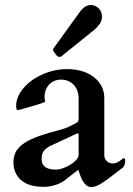

<svg xmlns="http://www.w3.org/2000/svg" viewBox="-20 -739 537 774"><path d="M237.8 -9.8Q221.7 1.5 199.7 7.8Q177.7 14.2 155.8 14.2Q96.2 14.2 65.2 -12.7Q34.2 -39.6 34.2 -85.4Q34.2 -111.8 46.1 -130.9Q58.1 -149.9 81.5 -164.6Q105 -179.2 139.4 -191.2Q173.8 -203.1 219.2 -214.8Q243.7 -221.2 258.5 -228.5Q273.4 -235.8 286.1 -242.7Q294.4 -247.1 295.7 -250.5Q296.9 -253.9 296.9 -256.8V-341.8Q296.9 -357.9 292.2 -371.8Q287.6 -385.7 278.3 -396Q269 -406.2 255.9 -412.1Q242.7 -418 226.1 -418Q211.9 -418 199.7 -413.1Q187.5 -408.2 178.7 -398.9Q169.9 -389.6 164.8 -377Q159.7 -364.3 159.7 -348.1Q159.7 -346.7 159.9 -343.8Q160.2 -340.8 160.6 -337.6Q161.1 -334.5 161.6 -332Q162.1 -329.6 162.1 -329.1Q161.6 -328.1 154.1 -325.2Q146.5 -322.3 135.5 -318.6Q124.5 -314.9 111.3 -311.3Q98.1 -307.6 86.2 -304.2Q74.2 -300.8 65.2 -298.1Q56.2 -295.4 52.7 -294.9Q47.4 -294.9 46.1 -300.5Q44.9 -306.2 44.9 -311.5Q44.9 -339.8 62 -366.7Q79.1 -393.6 107.7 -414.3Q136.2 -435.1 173.3 -447.8Q210.4 -460.4 250 -460.4Q285.2 -460.4 313 -451.4Q340.8 -442.4 360.4 -426.5Q379.9 -410.6 390.1 -389.9Q400.4 -369.1 400.4 -345.7V-112.8Q400.4 -100.1 409.9 -90.1Q419.4 -80.1 434.6 -80.1Q443.4 -80.1 450.4 -83.3Q457.5 -86.4 463.1 -90.6Q468.8 -94.7 472.7 -97.9Q476.6 -101.1 479.5 -101.1Q483.4 -101.1 483.9 -97.9Q484.4 -94.7 484.4 -92.3Q484.4 -84 482.2 -75.4Q480 -66.9 474.6 -63Q450.7 -44.9 432.1 -30.5Q413.6 -16.1 398.4 -5.9Q383.3 4.4 371.1 9.8Q358.9 15.1 348.1 15.1Q338.4 15.1 330.8 9.8Q323.2 4.4 317.6 -3.4Q312 -11.2 308.1 -20.3Q304.2 -29.3 301.5 -37.1Q298.8 -44.9 297.4 -49.8Q295.9 -54.7 294.9 -54.2ZM147.9 -97.2Q147.9 -84 153.1 -75.7Q158.2 -67.4 166.5 -63Q174.8 -58.6 185.3 -56.9Q195.8 -55.2 207 -55.2Q217.3 -55.2 232.4 -60.3Q247.6 -65.4 262 -74Q276.4 -82.5 286.6 -93.5Q296.9 -104.5 296.9 -115.7V-196.3Q296.9 -201.7 293 -201.7Q292 -201.7 291 -201.2L177.7 -148.4Q170.9 -143.6 165.3 -139.4Q159.7 -135.3 155.8 -129.6Q151.9 -124 149.9 -116.5Q147.9 -108.9 147.9 -97.2ZM197.8 -529.3Q196.3 -531.2 195.1 -533.2Q193.8 -535.2 193.8 -538.1Q193.8 -541 195.3 -543Q196.8 -544.9 197.8 -546.9L301.8 -690.9Q312.5 -705.6 323.7 -712.2Q335 -718.8 346.2 -718.8Q355.5 -718.8 363.8 -715.1Q372.1 -711.4 378.2 -705.1Q384.3 -698.7 387.7 -690.4Q391.1 -682.1 391.1 -672.9Q391.1 -654.8 381.3 -641.6Q371.6 -628.4 360.4 -619.1L228.5 -512.7Q225.6 -510.3 224.4 -510Q223.1 -509.8 219.7 -509.8Q215.3 -509.8 213.1 -511Q210.9 -512.2 208.5 -515.1Z"/></svg>

Font: Cardo
Style: Bold
Weight: 700
Designer: David J. Perry
Foundry: David J. Perry
Version: Version 1.0011